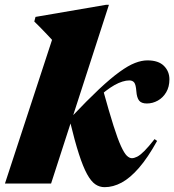

<svg xmlns="http://www.w3.org/2000/svg" viewBox="-40 -760 721 795"><path d="M411 -740 171.5 0H-19.5L175.5 -595Q166.5 -605 154.8 -617.2Q143 -629.5 129.8 -643.2Q116.5 -657 102 -671L107 -690L398.5 -740ZM249.5 -258.5 257 -277Q322 -345.5 370.2 -390.8Q418.5 -436 454.8 -462.2Q491 -488.5 518.8 -499.2Q546.5 -510 570.5 -510Q616 -510 638.8 -487.2Q661.5 -464.5 661.5 -431.5Q661.5 -400.5 648.2 -378Q635 -355.5 613.5 -343.5Q592 -331.5 568 -331.5Q545.5 -331.5 536 -343.5Q526.5 -355.5 524.5 -382.5Q522.5 -409.5 515.8 -418.2Q509 -427 495.5 -427Q482.5 -427 467 -422.2Q451.5 -417.5 434.2 -407.8Q417 -398 398 -383.5Q379 -369 359 -349.5L387 -386.5Q412 -296 429.8 -240Q447.5 -184 461 -154.8Q474.5 -125.5 485.2 -115.2Q496 -105 506 -105Q515.5 -105 528 -111.2Q540.5 -117.5 557.8 -134.8Q575 -152 600 -184L610.5 -176.5Q572 -107 535.5 -65Q499 -23 463.8 -4Q428.5 15 393 15Q372 15 354.5 3Q337 -9 320.5 -39Q304 -69 286.8 -122.2Q269.5 -175.5 249.5 -258.5Z"/></svg>

Font: Newsreader 60pt ExtraBold
Style: Italic
Weight: 800
Italic angle: -17°
Designer: Hugues Gentile
Foundry: Production Type
Version: Version 1.003